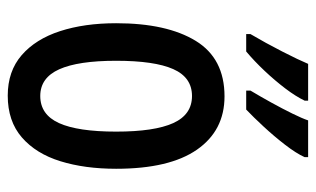

<svg xmlns="http://www.w3.org/2000/svg" viewBox="-180 -626 816 496"><g transform="rotate(90 228.0 -378.0)"><path d="M416 -270Q416 -189 396.5 -126Q377 -63 335 -26.5Q293 10 227 10Q164 10 122.5 -26Q81 -62 60.5 -125Q40 -188 40 -270Q40 -401 85.5 -475.5Q131 -550 229 -550Q317 -550 366.5 -479Q416 -408 416 -270ZM137 -270Q137 -172 159 -123Q181 -74 228 -74Q276 -74 298 -122.5Q320 -171 320 -270Q320 -369 298 -417.5Q276 -466 228 -466Q180 -466 158.5 -417.5Q137 -369 137 -270ZM386 -757Q376 -735 354 -706.5Q332 -678 307 -651Q282 -624 263 -606H214V-617Q229 -642 245 -671Q261 -700 273.5 -725.5Q286 -751 291 -766H386ZM240 -757Q229 -734 208.5 -707Q188 -680 163 -653.5Q138 -627 113 -606H68V-617Q91 -656 113 -699Q135 -742 145 -766H240Z"/></g></svg>

Font: Noto Sans Gurmukhi ExtraCondensed Medium
Style: Regular
Weight: 500
Width: 2
Designer: Jelle Bosma - Monotype Design Team
Foundry: Monotype Imaging Inc.
Version: Version 2.004; ttfautohint (v1.8.4.7-5d5b)